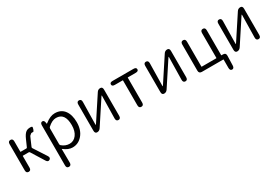

<svg xmlns="http://www.w3.org/2000/svg" viewBox="55 -1569 4052 2816"><g transform="rotate(-30 2081.0 -161.0)"><path d="M136 0Q95 0 95 -48V-492Q95 -540 136 -540Q176 -540 176 -492V-319Q176 -314 181 -314H276Q286 -314 290 -323L341 -438Q371 -507 405 -533Q432 -554 478 -554Q497 -554 507.5 -549Q518 -544 506 -508Q494 -472 481 -474Q476 -475 464 -475Q452 -475 444.5 -468.5Q437 -462 419 -446Q417 -444 397 -397L353 -295Q348 -284 355 -274L493 -61Q519 -20 487 0Q455 20 430 -21L295 -238Q289 -248 277 -248H181Q176 -248 176 -243V-48Q176 0 136 0Z M683 232Q643 232 643 184V-493Q643 -540 676 -542Q708 -544 714 -497L716 -483Q717 -477 718.5 -477Q720 -477 732 -487Q816 -554 894 -554Q998 -554 1054 -480Q1110 -406 1110 -279Q1110 -145 1039 -64Q972 13 874 13Q802 13 726 -47Q722 -50 722 -45L724 184Q724 232 683 232ZM1025 -278Q1025 -485 875 -485Q808 -485 734 -417Q724 -407 724 -393V-129Q724 -115 734 -106Q792 -56 863 -56Q934 -56 979.5 -116.5Q1025 -177 1025 -278Z M1296 0Q1258 0 1258 -48V-492Q1258 -540 1297 -540Q1337 -539 1336 -491L1329 -109Q1329 -104 1331 -104Q1333 -104 1340 -114L1598 -507Q1619 -540 1657 -540Q1695 -540 1695 -492V-48Q1695 0 1656 0Q1616 -1 1617 -49L1624 -431Q1624 -436 1622 -436Q1620 -436 1613 -426L1355 -33Q1333 0 1296 0Z M2044 0Q2003 0 2003 -48V-468Q2003 -473 1998 -473H1867Q1819 -473 1819 -507Q1819 -540 1867 -540H2220Q2268 -540 2268 -507Q2268 -473 2220 -473H2089Q2084 -473 2084 -468V-48Q2084 0 2044 0Z M2430 0Q2392 0 2392 -48V-492Q2392 -540 2431 -540Q2471 -539 2470 -491L2463 -109Q2463 -104 2465 -104Q2467 -104 2474 -114L2732 -507Q2753 -540 2791 -540Q2829 -540 2829 -492V-48Q2829 0 2790 0Q2750 -1 2751 -49L2758 -431Q2758 -436 2756 -436Q2754 -436 2747 -426L2489 -33Q2467 0 2430 0Z M3469 193Q3434 192 3434 144V5Q3434 0 3429 0H3067Q3019 0 3019 -48V-492Q3019 -540 3060 -540Q3100 -540 3100 -492V-72Q3100 -67 3105 -67H3349Q3354 -67 3354 -72V-492Q3354 -540 3395 -540Q3435 -540 3435 -492V-72Q3435 -67 3440 -67H3464Q3513 -67 3511 -18L3506 146Q3504 193 3469 193Z M3668 0Q3630 0 3630 -48V-492Q3630 -540 3669 -540Q3709 -539 3708 -491L3701 -109Q3701 -104 3703 -104Q3705 -104 3712 -114L3970 -507Q3991 -540 4029 -540Q4067 -540 4067 -492V-48Q4067 0 4028 0Q3988 -1 3989 -49L3996 -431Q3996 -436 3994 -436Q3992 -436 3985 -426L3727 -33Q3705 0 3668 0Z"/></g></svg>

Font: Resource Han Rounded JP Normal
Style: Regular
Weight: 350
Designer: Cyano Hao (round all glyphs); Ryoko NISHIZUKA 西塚涼子 (kana, bopomofo & ideographs); Paul D. Hunt (Latin, Greek & Cyrillic)
Foundry: Cyano Hao
Version: 0.990